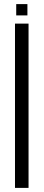

<svg xmlns="http://www.w3.org/2000/svg" viewBox="-20 -915 212 935"><path d="M53 0V-800H119V0ZM59 -840V-895H113.5V-840Z"/></svg>

Font: Big Shoulders Stencil Display Thin
Style: Regular
Weight: 400
Version: Version 2.001